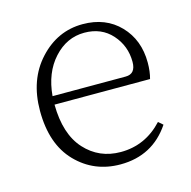

<svg xmlns="http://www.w3.org/2000/svg" viewBox="-81 -566 660 662"><g transform="rotate(-15 249.0 -235.5)"><path d="M105 -273H366Q402 -273 402 -316Q402 -373 365 -414.5Q328 -456 267 -456Q204 -456 158 -405.5Q112 -355 105 -273ZM445 -243H104Q105 -137 155.5 -81.5Q206 -26 283 -26Q371 -26 433 -93L449 -79Q386 15 271 15Q177 15 113.5 -50.5Q50 -116 50 -235Q50 -346 114.5 -416Q179 -486 269 -486Q351 -486 401.5 -433.5Q452 -381 452 -300Q452 -268 445 -243Z"/></g></svg>

Font: TypoPRO Source Serif Pro
Style: Regular
Weight: 300
Designer: Frank Grießhammer
Foundry: Adobe Systems Incorporated
Version: Version 1.017;PS (version unavailable);hotconv 1.0.79;makeot